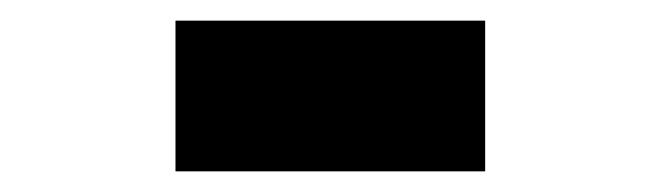

<svg xmlns="http://www.w3.org/2000/svg" viewBox="-20 -363 640 186"><path d="M150 -197V-343H450V-197Z"/></svg>

Font: Noto Sans Mono Extra
Style: Regular
Weight: 800
Designer: Monotype Design Team
Foundry: Monotype Imaging Inc.
Version: Version 1.900